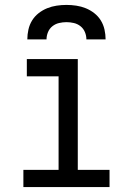

<svg xmlns="http://www.w3.org/2000/svg" viewBox="-20 -760 540 780"><path d="M75 0V-70H218V-450H89V-520H296V-70H425V0ZM91 -600Q91 -620 95.5 -640Q100 -660 110.5 -677Q121 -694 137 -706.5Q153 -719 171.5 -726.5Q190 -734 210 -737Q230 -740 250 -740Q270 -740 290 -737Q310 -734 328.5 -726.5Q347 -719 363 -706.5Q379 -694 389.5 -677Q400 -660 404.5 -640Q409 -620 409 -600H331Q331 -615 325 -629.5Q319 -644 307 -653.5Q295 -663 280 -666.5Q265 -670 250 -670Q235 -670 220 -666.5Q205 -663 193 -653.5Q181 -644 175 -629.5Q169 -615 169 -600Z"/></svg>

Font: Iosevka Slab
Style: Regular
Weight: 400
Monospace: yes
Designer: Belleve Invis
Foundry: Belleve Invis
Version: Version 11.2.4; ttfautohint (v1.8.3)